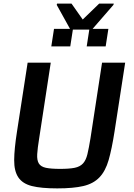

<svg xmlns="http://www.w3.org/2000/svg" viewBox="-20 -1035 741 1063"><path d="M58 0ZM545 -688H673L614 -306Q599 -210 581.5 -149Q564 -88 530.5 -53Q497 -18 441.5 -5Q386 8 297 8Q208 8 156.5 -5Q105 -18 81.5 -53Q58 -88 58.5 -149Q59 -210 74 -306L133 -688H261L197 -270Q188 -215 186 -181.5Q184 -148 195 -130Q206 -112 234 -106Q262 -100 313 -100Q364 -100 393.5 -106Q423 -112 439.5 -130Q456 -148 464 -181.5Q472 -215 481 -270ZM264 -778ZM264 -778 279 -875H384L369 -778ZM460 -778 475 -875H580L565 -778ZM294 -871ZM370 -871 294 -1008 296 -1015H376L438 -927L529 -1015H610L608 -1008L489 -871Z"/></svg>

Font: Azeri Sans SemiBold
Style: Italic
Weight: 600
Designer: Hector Gatti & Omnibus-Type (original fonts) / Cristiano Sobral (main changes and remastering)
Foundry: Omnibus-Type
Version: Version 0.07;August 21, 2020;FontCreator 13.0.0.2681 64-bit;